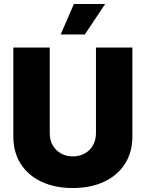

<svg xmlns="http://www.w3.org/2000/svg" viewBox="-20 -949 742 978"><path d="M654.3 -707V-252.9Q654.3 -173.8 616.5 -114.5Q578.6 -55.2 509.8 -23.2Q440.9 8.8 350.6 8.8Q260.3 8.8 191.7 -23.2Q123 -55.2 85.4 -114.5Q47.9 -173.8 47.9 -252.9V-707H233.4V-269.5Q233.4 -235.8 248.5 -209.2Q263.7 -182.6 290.3 -167.5Q316.9 -152.3 350.6 -152.3Q384.8 -152.3 411.6 -167.2Q438.5 -182.1 453.6 -209Q468.8 -235.8 468.8 -269.5V-707ZM356.4 -928.7H515.6L412.1 -773.4H289.1Z"/></svg>

Font: Pretendard JP Black
Style: Regular
Weight: 900
Designer: Base glyphs from Inter by Rasmus Andersson; Hangeul glyphs from Noto Sans CJK(Source Han Sans) by Jang Soo-young and Kan
Foundry: Kil Hyung-jin
Version: Version 1.309